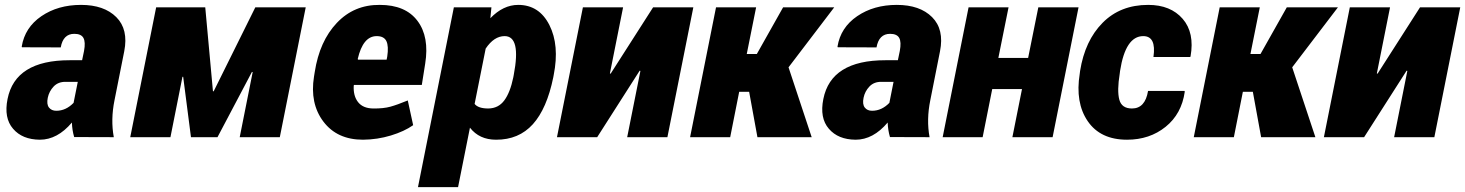

<svg xmlns="http://www.w3.org/2000/svg" viewBox="-20 -558 5960 781"><path d="M209 -107.4Q248 -107.4 279.3 -139.6L296.4 -225.1H247.1Q216.8 -225.6 198.2 -206.1Q179.7 -186.5 174.3 -160.2Q168.9 -133.8 179.2 -120.6Q189.5 -107.4 209 -107.4ZM263.2 -313H314L321.8 -350.6Q328.6 -387.2 319.3 -403.8Q310.1 -420.4 282.2 -420.4Q236.8 -420.4 227.1 -365.2L69.3 -365.7L68.4 -368.7Q81.1 -446.3 148.4 -492.2Q215.8 -538.1 309.6 -538.1Q403.3 -538.1 453.1 -488.3Q502.9 -438.5 485.4 -349.6L445.8 -150.4Q429.7 -71.3 442.9 0L281.7 -0.5Q273.4 -28.8 272.5 -59.6Q213.4 10.3 142.1 10.3Q70.8 9.8 33.2 -34.2Q-4.9 -78.1 10.7 -155.3Q42 -313 263.2 -313Z M1007.8 -264.6 1004.9 -265.6 864.7 0H756.8L725.1 -245.6H722.2L673.3 0H509.8L615.2 -528.3H814.9L846.2 -187L849.1 -186.5L1018.6 -528.3H1223.6L1118.2 0H955.1Z M1512.2 -411.1Q1456.5 -411.1 1435.1 -317.9L1436.5 -315.4H1552.7L1555.2 -328.1Q1561.5 -370.1 1551.8 -390.6Q1542 -411.1 1512.2 -411.1ZM1456.5 10.3Q1351.1 10.3 1295.4 -63.5Q1239.7 -137.2 1257.3 -246.6L1260.3 -265.1Q1279.8 -390.6 1350.1 -464.8Q1420.4 -539.1 1524.9 -538.1Q1629.4 -538.1 1678.2 -473.1Q1727.1 -408.2 1709.5 -298.8L1695.8 -212.4H1419.9L1418.9 -210Q1416.5 -168 1436.5 -142.6Q1456.5 -117.2 1498 -116.7Q1539.6 -116.2 1567.9 -124Q1596.2 -131.8 1638.7 -149.4L1660.6 -48.8Q1624.5 -23.4 1569.8 -6.8Q1515.1 9.8 1456.5 10.3Z M1910.6 -135.3Q1925.3 -116.7 1966.3 -116.7Q2007.3 -117.2 2031.2 -149.4Q2055.2 -181.6 2067.9 -243.2L2069.8 -253.4Q2100.1 -411.1 2032.7 -411.1Q1989.7 -411.1 1955.6 -360.4ZM2087.9 -538.1Q2173.3 -538.1 2214.8 -456.1Q2256.3 -374 2232.4 -253.4L2230.5 -243.2Q2204.6 -116.2 2147.5 -52.7Q2090.3 10.7 1997.6 10.3Q1929.7 10.3 1891.6 -38.6L1843.3 203.1H1680.2L1826.2 -528.3H1979L1974.6 -483.9Q2026.9 -538.1 2087.9 -538.1Z M2636.7 -528.3H2800.3L2694.8 0H2531.2L2585 -269.5L2582 -270.5L2409.2 0H2245.6L2351.1 -528.3H2514.6L2460.9 -259.3L2463.9 -258.3Z M3027.3 -184.6H2986.8L2950.2 0H2787.1L2892.6 -528.3H3055.7L3017.6 -338.4H3058.6L3165.5 -528.3H3373.5L3187.5 -284.2L3281.7 0H3061Z M3527.3 -107.4Q3566.4 -107.4 3597.7 -139.6L3614.7 -225.1H3565.4Q3535.2 -225.6 3516.6 -206.1Q3498 -186.5 3492.7 -160.2Q3487.3 -133.8 3497.6 -120.6Q3507.8 -107.4 3527.3 -107.4ZM3581.5 -313H3632.3L3640.1 -350.6Q3647 -387.2 3637.7 -403.8Q3628.4 -420.4 3600.6 -420.4Q3555.2 -420.4 3545.4 -365.2L3387.7 -365.7L3386.7 -368.7Q3399.4 -446.3 3466.8 -492.2Q3534.2 -538.1 3627.9 -538.1Q3721.7 -538.1 3771.5 -488.3Q3821.3 -438.5 3803.7 -349.6L3764.2 -150.4Q3748 -71.3 3761.2 0L3600.1 -0.5Q3591.8 -28.8 3590.8 -59.6Q3531.7 10.3 3460.4 10.3Q3389.2 9.8 3351.6 -34.2Q3313.5 -78.1 3329.1 -155.3Q3360.4 -313 3581.5 -313Z M4261.7 0H4098.1L4137.2 -195.8H4016.1L3977.1 0H3814.5L3919.9 -528.3H4082.5L4041 -322.3H4162.1L4203.6 -528.3H4367.2Z M4584.5 -116.7Q4638.2 -116.7 4649.9 -188H4798.3L4799.3 -185.1Q4786.6 -94.7 4721.4 -42.2Q4656.2 10.3 4564.5 10.3Q4456.1 10.3 4404.5 -65.2Q4353 -140.6 4372.1 -258.3L4373.5 -269.5Q4393.1 -392.6 4465.1 -465.3Q4537.1 -538.1 4650.4 -538.1Q4741.7 -538.1 4790.8 -481.4Q4839.8 -424.8 4822.8 -328.6L4821.3 -326.2H4671.9Q4684.1 -411.1 4630.4 -411.1Q4558.1 -411.1 4536.1 -269.5L4534.7 -258.3Q4523.4 -189 4533 -152.8Q4542.5 -116.7 4584.5 -116.7Z M5076.2 -184.6H5035.6L4999 0H4835.9L4941.4 -528.3H5104.5L5066.4 -338.4H5107.4L5214.4 -528.3H5422.4L5236.3 -284.2L5330.6 0H5109.9Z M5756.3 -528.3H5919.9L5814.5 0H5650.9L5704.6 -269.5L5701.7 -270.5L5528.8 0H5365.2L5470.7 -528.3H5634.3L5580.6 -259.3L5583.5 -258.3Z"/></svg>

Font: Roboto-BlackItalic
Style: Italic
Weight: 900
Italic angle: -12°
Designer: Google
Version: Version 1.100141; 2013